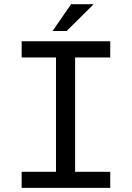

<svg xmlns="http://www.w3.org/2000/svg" viewBox="-20 -911 640 931"><path d="M85 -710.9V-632.3H251.5V-78.1H85V0H514.6V-78.1H344.2V-632.3H514.6V-710.9ZM324.7 -890.6 234.9 -760.7H303.2L434.1 -890.6Z"/></svg>

Font: Roboto Mono
Style: Regular
Weight: 400
Monospace: yes
Designer: Google
Version: Version 3.000